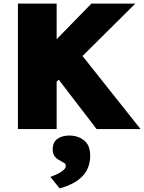

<svg xmlns="http://www.w3.org/2000/svg" viewBox="-20 -720 804 1071"><path d="M230 -199 157 -359 490 -700H735ZM80 0V-700H296V0ZM519 0 265 -331 405 -452 764 0ZM313 331 261 267Q275 262 295 253Q315 244 331 231.5Q347 219 347 205Q347 195 339.5 190Q332 185 319 178Q296 167 285 152Q274 137 274 113Q274 73 300.5 54.5Q327 36 366 36Q415 36 449 63Q483 90 483 148Q483 184 471.5 213.5Q460 243 437.5 265.5Q415 288 383.5 304Q352 320 313 331Z"/></svg>

Font: Lexend Deca Black
Style: Regular
Weight: 900
Designer: Bonnie Shaver-Troup, Thomas Jockin
Foundry: Lexend
Version: Version 1.007